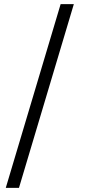

<svg xmlns="http://www.w3.org/2000/svg" viewBox="-20 -768 420 931"><path d="M274 -748H338L72 143H8Z"/></svg>

Font: IBM Plex Serif Text
Style: Regular
Weight: 450
Designer: Mike Abbink, Paul van der Laan, Pieter van Rosmalen
Foundry: Bold Monday
Version: Version 3.001